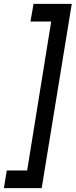

<svg xmlns="http://www.w3.org/2000/svg" viewBox="-84 -760 390 990"><path d="M-49 119H56L180 -649H73L89 -740H286L131 210H-64Z"/></svg>

Font: Georama SemiCondensed SemiBold
Style: Italic
Weight: 600
Width: 4
Italic angle: -9°
Designer: Jean-Baptiste Levee
Foundry: Production Type
Version: Version 1.000